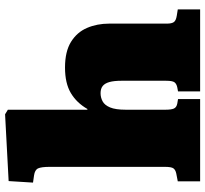

<svg xmlns="http://www.w3.org/2000/svg" viewBox="-46 -762 808 756"><g transform="rotate(-90 358.0 -384.0)"><path d="M22 0V-88L53 -94Q67 -97 73 -105Q79 -113 79 -139V-592Q79 -625 73 -638Q67 -651 45 -654L17 -658L23 -754L286 -768L304 -757V-444H307Q331 -486 369.5 -509Q408 -532 470 -532Q533 -532 571 -508.5Q609 -485 626 -445.5Q643 -406 643 -358V-131Q643 -112 649 -103.5Q655 -95 674 -92L699 -88V0H376V-87L392 -90Q406 -93 412 -101Q418 -109 418 -134V-310Q418 -339 413 -357Q408 -375 397.5 -383.5Q387 -392 369 -392Q352 -392 337 -384Q322 -376 313 -354.5Q304 -333 304 -293V-136Q304 -114 308.5 -103.5Q313 -93 328 -90L346 -87V0Z"/></g></svg>

Font: Literata 18pt Black
Style: Regular
Weight: 900
Designer: Latin by Veronika Burian and Jose Scaglione. Greek by Irene Vlachou. Cyrillic by Vera Evstafieva.
Foundry: TypeTogether
Version: Version 3.103;gftools[0.9.29]